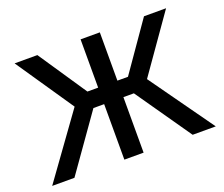

<svg xmlns="http://www.w3.org/2000/svg" viewBox="-115 -875 1227 1050"><g transform="rotate(-20 498.0 -350.0)"><path d="M22 0 285.5 -365.5 58 -700H190.5L379.5 -419H442V-700H554V-419H615.5L811 -700H939.5L709 -371.5L974 0H839.5L615 -323H554V0H442V-323H379.5L151.5 0Z"/></g></svg>

Font: Geologica
Style: Regular
Weight: 400
Designer: Sindre Bremnes, Frode Helland
Foundry: Monokrom Skriftforlag AS
Version: Version 1.010; ttfautohint (v1.8.4.7-5d5b);gftools[0.9.28]